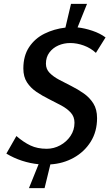

<svg xmlns="http://www.w3.org/2000/svg" viewBox="-20 -842 575 995"><path d="M483 -230Q483 -160 450 -107.5Q417 -55 362 -24.5Q307 6 241 10L211 133H130L180 9Q137 5 94 -9Q51 -23 13 -46L65 -137Q102 -105 138 -88Q174 -71 222 -71Q259 -71 292 -89Q325 -107 345.5 -137.5Q366 -168 366 -206Q366 -237 347 -258Q328 -279 297.5 -295.5Q267 -312 233.5 -328.5Q200 -345 169.5 -365.5Q139 -386 120 -415Q101 -444 101 -487Q101 -553 131 -598Q161 -643 210.5 -667.5Q260 -692 319 -699L348 -822H431L382 -700Q419 -696 459 -682.5Q499 -669 527 -648L477 -568Q450 -593 414.5 -606Q379 -619 344 -619Q311 -619 282.5 -606.5Q254 -594 236 -570Q218 -546 218 -512Q218 -484 237 -464.5Q256 -445 286 -429Q316 -413 350 -396Q384 -379 414.5 -357.5Q445 -336 464 -305.5Q483 -275 483 -230Z"/></svg>

Font: Rosario SemiBold
Style: Italic
Weight: 600
Italic angle: -8.05°
Designer: Hector Gatti
Foundry: Omnibus Type
Version: Version 1.101; ttfautohint (v1.8.1.43-b0c9)